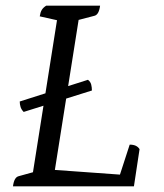

<svg xmlns="http://www.w3.org/2000/svg" viewBox="-20 -661 581 681"><path d="M26 0Q28 -16 33 -25Q38 -34 46 -36L111 -54L95 -38L184 -601L197 -586L121 -603Q123 -617 128 -625.5Q133 -634 144 -641H335Q333 -625 328 -616Q323 -607 315 -605L246 -587L261 -604L173 -48L165 -59L415 -41L401 -28L440 -148Q453 -148 461.5 -144Q470 -140 475 -132L455 0ZM50 -301 292 -378Q301 -371 303.5 -361Q306 -351 306 -340L64 -264Q56 -272 53 -281.5Q50 -291 50 -301Z"/></svg>

Font: Petrona
Style: Italic
Weight: 400
Italic angle: -9°
Designer: Ringo R. Seeber
Foundry: Ringo R. Seeber
Version: Version 2.001; ttfautohint (v1.8.3)